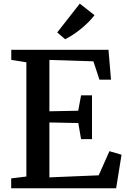

<svg xmlns="http://www.w3.org/2000/svg" viewBox="-20 -1010 681 1030"><path d="M121.5 -63V-676L40.5 -688.5V-743H562L575.5 -582.5H513.5L481 -681L245 -688.5V-413L399.5 -416L415 -498.5H473.5V-263.5H415L400 -350L245 -353V-58.5L509.5 -69.5L567 -199L632 -180L603 0H40V-53ZM329 -800 287 -836 408 -990.5 487 -928.5Q473 -910 453.8 -890.8Q434.5 -871.5 412.8 -854Q391 -836.5 369.5 -822.5Q348 -808.5 330 -800Z"/></svg>

Font: Merriweather 20pt SemiBold
Style: Regular
Weight: 600
Version: Version 2.100